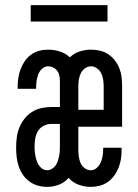

<svg xmlns="http://www.w3.org/2000/svg" viewBox="-20 -722 540 750"><path d="M164 8Q146 8 128 3Q110 -2 95 -13Q80 -24 69.5 -39.5Q59 -55 53 -72.5Q47 -90 45 -108.5Q43 -127 43 -146Q43 -165 45.5 -185Q48 -205 55.5 -223.5Q63 -242 75.5 -258Q88 -274 104.5 -284.5Q121 -295 140.5 -299.5Q160 -304 180 -304H214V-408Q214 -418 211.5 -428Q209 -438 203 -446Q197 -454 187.5 -458.5Q178 -463 168 -463Q155 -463 144.5 -453.5Q134 -444 129.5 -431.5Q125 -419 123 -406Q121 -393 121 -379V-375H49V-383Q49 -400 51.5 -417.5Q54 -435 60.5 -452Q67 -469 77 -483.5Q87 -498 101.5 -508.5Q116 -519 133 -523.5Q150 -528 168 -528Q191 -528 213.5 -521Q236 -514 253 -498Q269 -514 291 -521Q313 -528 336 -528Q353 -528 370.5 -524Q388 -520 403 -510Q418 -500 429 -485.5Q440 -471 446.5 -454.5Q453 -438 455 -420.5Q457 -403 457 -385V-227H286V-135Q286 -122 288 -109Q290 -96 295 -84.5Q300 -73 311 -65Q322 -57 335 -57Q348 -57 358.5 -66.5Q369 -76 374 -88.5Q379 -101 381 -114Q383 -127 383 -141V-145H455V-137Q455 -120 452.5 -102Q450 -84 443.5 -67.5Q437 -51 426.5 -36.5Q416 -22 401.5 -11.5Q387 -1 369.5 3.5Q352 8 335 8Q310 8 287 -0.5Q264 -9 248 -27Q232 -9 210 -0.5Q188 8 164 8ZM286 -293H385V-385Q385 -398 383 -411Q381 -424 375.5 -435.5Q370 -447 359 -455Q348 -463 336 -463Q323 -463 312 -455Q301 -447 295.5 -435.5Q290 -424 288 -411Q286 -398 286 -385ZM164 -57Q174 -57 183 -62.5Q192 -68 197.5 -76Q203 -84 206 -93.5Q209 -103 211 -112.5Q213 -122 213.5 -132Q214 -142 214 -152V-238H180Q165 -238 150.5 -230.5Q136 -223 128 -209.5Q120 -196 117.5 -180Q115 -164 115 -149Q115 -134 117 -120Q119 -106 124 -92Q129 -78 139.5 -67.5Q150 -57 164 -57ZM400 -638H100V-702H400Z"/></svg>

Font: Iosevka
Style: Regular
Weight: 400
Monospace: yes
Designer: Belleve Invis
Foundry: Belleve Invis
Version: Version 33.2.3; ttfautohint (v1.8.4)